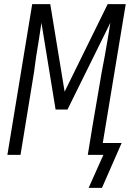

<svg xmlns="http://www.w3.org/2000/svg" viewBox="-20 -755 640 936"><path d="M412 161 484 0H408L432 -147Q443 -211 454 -275.5Q465 -340 476 -404L490 -478Q497 -519 504.5 -561Q512 -603 518 -644L309 -221H251L182 -644Q176 -603 169.5 -561Q163 -519 156 -478L146 -404Q135 -340 125 -275.5Q115 -211 104 -147L80 0H16L137 -735H225L295 -308L505 -735H593L481 -58H573L477 161Z"/></svg>

Font: Iosevka Light Extended Oblique
Style: Regular
Weight: 300
Width: 7
Italic angle: -9°
Monospace: yes
Designer: Belleve Invis
Foundry: Belleve Invis
Version: Version 32.5.0; ttfautohint (v1.8.4)